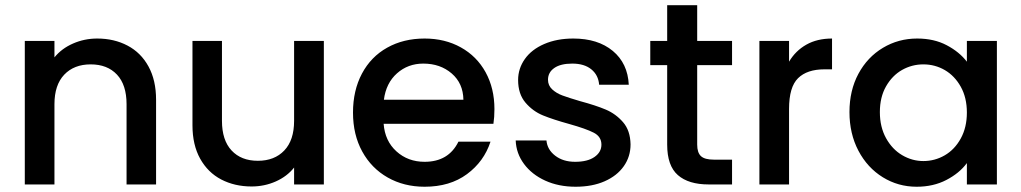

<svg xmlns="http://www.w3.org/2000/svg" viewBox="-20 -708 3921 737"><path d="M75.2 0V-550.8H189V-487.8Q216.8 -522 260.5 -541Q304.2 -560.1 353 -560.1Q418 -560.1 469.5 -533Q521 -505.9 550 -452.9Q579.1 -399.9 579.1 -325.2V0H465.8V-308.1Q465.8 -382.3 429 -421.6Q392.1 -460.9 328.1 -460.9Q264.2 -460.9 226.6 -421.4Q189 -381.8 189 -308.1V0Z M718.8 -227.1V-550.8H832V-244.1Q832 -169.9 868.9 -130.4Q905.8 -90.8 969.7 -90.8Q1033.7 -90.8 1071.3 -130.4Q1108.9 -169.9 1108.9 -244.1V-550.8H1223.1V0H1108.9V-64.9Q1082 -30.8 1038.6 -11.5Q995.1 7.8 945.8 7.8Q880.9 7.8 829.3 -19Q777.8 -45.9 748.3 -98.9Q718.8 -151.9 718.8 -227.1Z M1335 -275.9Q1335 -360.8 1369.4 -425.5Q1403.8 -490.2 1466.3 -525.1Q1528.8 -560.1 1609.9 -560.1Q1688 -560.1 1749 -526.1Q1810.1 -492.2 1844 -430.7Q1877.9 -369.1 1877.9 -289.1Q1877.9 -257.8 1874 -232.9H1452.6Q1457.5 -167 1501.7 -127Q1545.9 -86.9 1609.9 -86.9Q1701.7 -86.9 1739.7 -164.1H1862.8Q1837.9 -87.9 1772.5 -39.6Q1707 8.8 1609.9 8.8Q1530.8 8.8 1468.3 -26.6Q1405.8 -62 1370.4 -126.5Q1335 -190.9 1335 -275.9ZM1453.6 -325.2H1758.8Q1757.8 -388.2 1713.9 -426Q1669.9 -463.9 1605 -463.9Q1545.9 -463.9 1503.9 -426.5Q1461.9 -389.2 1453.6 -325.2Z M1959.5 -168.9H2077.6Q2080.6 -133.8 2111.1 -110.4Q2141.6 -86.9 2187.5 -86.9Q2235.4 -86.9 2262 -105.5Q2288.6 -124 2288.6 -152.8Q2288.6 -183.6 2259 -198.7Q2229.5 -213.9 2165.5 -231.9Q2103.5 -249 2064.5 -264.9Q2025.4 -280.8 1997.1 -314Q1968.8 -347.2 1968.8 -400.9Q1968.8 -444.8 1994.6 -481.4Q2020.5 -518.1 2069.1 -539.1Q2117.7 -560.1 2180.7 -560.1Q2274.9 -560.1 2332.3 -512.5Q2389.6 -464.8 2393.6 -382.8H2279.8Q2276.9 -419.9 2249.8 -441.9Q2222.7 -463.9 2176.8 -463.9Q2131.8 -463.9 2107.7 -447Q2083.5 -430.2 2083.5 -401.9Q2083.5 -379.9 2099.6 -365Q2115.7 -350.1 2138.7 -341.6Q2161.6 -333 2206.5 -319.8Q2266.6 -303.7 2305.2 -287.4Q2343.8 -271 2371.6 -239Q2399.4 -207 2400.4 -153.8Q2400.4 -106.9 2374.5 -70.1Q2348.6 -33.2 2301 -12.2Q2253.4 8.8 2189.5 8.8Q2124.5 8.8 2073 -14.6Q2021.5 -38.1 1991.5 -78.6Q1961.4 -119.1 1959.5 -168.9Z M2476.1 -458V-550.8H2541V-688H2656.2V-550.8H2790V-458H2656.2V-152.8Q2656.2 -122.1 2670.7 -108.6Q2685.1 -95.2 2720.2 -95.2H2790V0H2700.2Q2623 0 2582 -35.9Q2541 -71.8 2541 -152.8V-458Z M2895 0V-550.8H3008.8V-471.2Q3033.7 -513.2 3075.2 -536.6Q3116.7 -560.1 3173.8 -560.1V-441.9H3145Q3078.1 -441.9 3043.5 -408Q3008.8 -374 3008.8 -290V0Z M3240.7 -277.8Q3240.7 -360.8 3275.1 -424.8Q3309.6 -488.8 3369.1 -524.4Q3428.7 -560.1 3500.5 -560.1Q3565.4 -560.1 3614 -534.4Q3662.6 -508.8 3691.4 -471.2V-550.8H3806.6V0H3691.4V-82Q3662.6 -43 3612.5 -17.1Q3562.5 8.8 3498.5 8.8Q3427.7 8.8 3368.7 -27.6Q3309.6 -64 3275.1 -129.4Q3240.7 -194.8 3240.7 -277.8ZM3357.4 -277.8Q3357.4 -220.7 3381.1 -177.7Q3404.8 -134.8 3443.1 -112.3Q3481.4 -89.8 3524.4 -89.8Q3568.4 -89.8 3606.4 -111.8Q3644.5 -133.8 3668 -176.5Q3691.4 -219.2 3691.4 -275.9Q3691.4 -333 3668 -375Q3644.5 -417 3606.7 -439Q3568.8 -460.9 3524.4 -460.9Q3480.5 -460.9 3442.6 -439.5Q3404.8 -418 3381.1 -376.5Q3357.4 -335 3357.4 -277.8Z"/></svg>

Font: Poppins Medium
Style: Regular
Weight: 500
Designer: Ninad Kale (Devanagari), Jonny Pinhorn (Latin)
Foundry: Indian Type Foundry
Version: 4.004